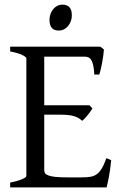

<svg xmlns="http://www.w3.org/2000/svg" viewBox="-20 -819 536 839"><path d="M465.8 -119.1Q461.9 -77.1 455.8 -45.7Q449.7 -14.2 445.8 0H24.4V-21Q57.6 -27.8 76.4 -35.9Q95.2 -43.9 95.2 -50.8V-564Q95.2 -569.8 77.4 -578.6Q59.6 -587.4 24.4 -594.2V-615.2H418L434.1 -603Q433.1 -590.3 431.2 -575.2Q429.2 -560.1 426.3 -544.9Q423.3 -529.8 420.2 -516.1Q417 -502.4 414.1 -493.2H392.1Q391.1 -515.6 387.9 -530.8Q384.8 -545.9 379.9 -554.9Q375 -564 367.9 -567.6Q360.8 -571.3 352.1 -571.3H173.3V-358.9H371.1L383.8 -345.2Q379.9 -338.4 374.3 -330.6Q368.7 -322.8 362.5 -315.2Q356.4 -307.6 350.3 -301.3Q344.2 -294.9 338.9 -291Q331.5 -298.3 323 -303.2Q314.5 -308.1 303.5 -311.5Q292.5 -314.9 277.6 -316.4Q262.7 -317.9 242.2 -317.9H173.3V-75.2Q173.3 -67.9 176.8 -62.3Q180.2 -56.6 190.9 -52.5Q201.7 -48.3 221.2 -46.1Q240.7 -43.9 272.9 -43.9H335.9Q358.4 -43.9 374.3 -46.4Q390.1 -48.8 402.3 -57.4Q414.6 -65.9 424.6 -82.5Q434.6 -99.1 444.8 -127.9ZM293.9 -752.4Q293.9 -738.8 289.6 -726.6Q285.2 -714.4 277.6 -705.3Q270 -696.3 259.8 -690.9Q249.5 -685.5 237.3 -685.5Q215.3 -685.5 205.8 -697.8Q196.3 -710 196.3 -732.4Q196.3 -746.1 200.7 -758.3Q205.1 -770.5 212.9 -779.5Q220.7 -788.6 230.7 -793.7Q240.7 -798.8 252.4 -798.8Q293.9 -798.8 293.9 -752.4Z"/></svg>

Font: Gentium Plus APac
Style: Regular
Weight: 400
Designer: J. Victor Gaultney, Annie Olsen, Iska Routamaa, Becca Hirsbrunner
Foundry: SIL International
Version: Version 5.000